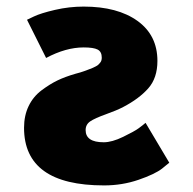

<svg xmlns="http://www.w3.org/2000/svg" viewBox="-20 -548 587 583"><path d="M234 -528Q190 -528 147 -518Q104 -508 83 -498L62 -488L120 -372Q180 -404 234 -404Q264 -404 276.5 -397.5Q289 -391 289 -373Q289 -369 288 -365Q287 -361 284 -357.5Q281 -354 278.5 -351.5Q276 -349 270 -346Q264 -343 260.5 -341.5Q257 -340 249 -337Q241 -334 237 -332.5Q233 -331 223.5 -328Q214 -325 209 -324Q178 -315 155 -304Q132 -293 106.5 -274Q81 -255 67 -226Q53 -197 53 -160Q53 15 296 15Q351 15 400.5 -2Q450 -19 472 -36L494 -54L422 -175Q414 -168 401 -158.5Q388 -149 354 -132.5Q320 -116 295 -116Q240 -116 240 -153Q240 -170 254 -179.5Q268 -189 301.5 -201Q335 -213 354 -223Q402 -248 430 -279.5Q458 -311 458 -363Q458 -441 397.5 -484.5Q337 -528 234 -528Z"/></svg>

Font: Hussar
Style: BoldWeb
Weight: 700
Foundry: Cannot Into Space Fonts
Version: Version 2.00